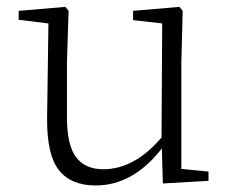

<svg xmlns="http://www.w3.org/2000/svg" viewBox="-20 -534 682 567"><path d="M515.6 -35.2 595.7 -27.3V0L460.9 7.8L458 -95.7Q373 13.7 262.7 13.7Q189.5 13.7 153.8 -31.7Q118.2 -77.1 119.1 -184.6L123 -464.8L35.2 -475.6V-502L172.9 -513.7L182.6 -502L177.7 -351.6V-188.5Q177.7 -105.5 204.6 -69.8Q231.4 -34.2 285.2 -34.2Q377 -34.2 457 -127.9L459 -464.8L373 -474.6V-502L509.8 -513.7L519.5 -502L515.6 -351.6Z"/></svg>

Font: GenYoMin TW TTF ExtraLight
Style: Regular
Weight: 250
Version: Version 1.300